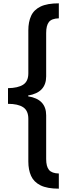

<svg xmlns="http://www.w3.org/2000/svg" viewBox="-20 -906 411 1152"><path d="M333 226Q263 226 223 206Q183 186 166.5 149.5Q150 113 150 63V-193Q150 -242 119 -262.5Q88 -283 28 -283V-377Q88 -378 119 -398Q150 -418 150 -466V-724Q150 -774 166.5 -810.5Q183 -847 223 -866.5Q263 -886 333 -886V-796Q290 -795 273.5 -774Q257 -753 257 -708V-448Q257 -351 149 -333V-328Q257 -311 257 -214V48Q257 93 274 113.5Q291 134 333 135Z"/></svg>

Font: Noto Sans Kannada UI ExtraCondensed SemiBold
Style: Regular
Weight: 600
Width: 2
Designer: Jelle Bosma - Monotype Design Team
Foundry: Monotype Imaging Inc.
Version: Version 2.005; ttfautohint (v1.8.4.7-5d5b)